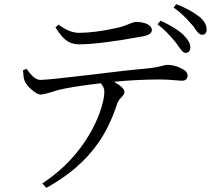

<svg xmlns="http://www.w3.org/2000/svg" viewBox="-20 -830 1008 918"><path d="M202 68 182 47Q291 -24 366 -125Q424 -203 456 -289Q479 -354 479 -392Q479 -412 462 -432Q312 -414 256 -399Q247 -396 231 -391Q192 -379 175.5 -378Q159 -377 132 -400.5Q105 -424 97 -445Q92 -458 90 -494L107 -501Q144 -448 172 -448Q208 -448 401 -471Q592 -495 678 -502Q722 -506 759 -516Q773 -520 779 -520Q812 -520 843 -505Q877 -490 877 -469Q877 -444 849 -444Q843 -444 823 -446Q777 -450 746 -450Q637 -450 525 -439Q575 -411 575 -390Q575 -380 562 -366Q546 -351 541 -336Q503 -221 448 -144Q360 -19 202 68ZM357 -618Q321 -618 294 -639Q272 -657 245 -699L260 -712Q313 -673 357 -673Q432 -673 537 -696Q569 -703 601 -717Q620 -725 630 -725Q663 -725 684.5 -714.5Q706 -704 706 -686Q706 -664 663 -656Q454 -618 357 -618ZM865 -577Q854 -578 836 -605Q827 -618 821 -626Q776 -682 733 -714L748 -731Q824 -696 857 -663Q891 -630 890 -602Q888 -577 865 -577ZM944 -664Q932 -664 915 -689Q905 -704 898 -712Q897 -713 894 -716Q851 -766 810 -794L823 -810Q886 -786 932 -751Q968 -722 968 -689Q968 -663 944 -664Z"/></svg>

Font: Cactus Classical Serif
Style: Regular
Weight: 400
Designer: Henry Chan (via Glyphwiki)、田海東、宇文滿月
Foundry: Moonlit Owen
Version: Version 1.000